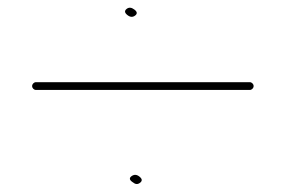

<svg xmlns="http://www.w3.org/2000/svg" viewBox="-20 -537 721 493"><path d="M338.1 -83.5C331 -89.2 324.2 -89.5 317.5 -84.5C310.8 -79.5 312.5 -74 322.5 -68C328.3 -63.3 334.2 -63.3 340 -68C345.8 -72.7 345.2 -77.8 338.1 -83.5ZM305 -514C299.2 -509.3 299.8 -504.2 306.9 -498.5C314 -492.8 320.6 -492.3 326.9 -497C333.1 -501.7 332.5 -506.8 325 -512.5C317.5 -518.2 310.8 -518.7 305 -514ZM62.5 -316C62.5 -313.3 63.5 -311 65.5 -309C67.5 -307 69.8 -306 72.5 -306H621.2C623.9 -306 626.2 -307 628.2 -309C630.2 -311 631.2 -313.3 631.2 -316C631.2 -318.7 630.2 -321 628.2 -323C626.2 -325 623.9 -326 621.2 -326H72.5C69.8 -326 67.5 -325 65.5 -323C63.5 -321 62.5 -318.7 62.5 -316Z"/></svg>

Font: Proton
Style: RgExt
Weight: 500
Version: Version 1.017